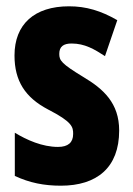

<svg xmlns="http://www.w3.org/2000/svg" viewBox="-20 -579 421 609"><path d="M358 -165C358 -252 308 -297 244 -335C175 -377 168 -387 168 -408C168 -431 181 -441 207 -441C249 -441 279 -423 313 -401L352 -515C300 -545 253 -559 199 -559C89 -559 26 -502 26 -403C26 -322 60 -270 132 -232C210 -192 212 -176 212 -154C212 -127 196 -113 164 -113C114 -113 65 -135 27 -158V-21C74 1 120 10 173 10C287 10 358 -47 358 -165Z"/></svg>

Font: Noto Sans Gurmukhi UI ExtraCondensed ExtraBold
Style: Regular
Weight: 800
Width: 2
Designer: Jelle Bosma - Monotype Design Team
Foundry: Monotype Imaging Inc.
Version: Version 2.004